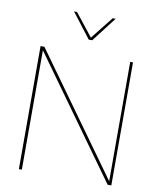

<svg xmlns="http://www.w3.org/2000/svg" viewBox="-99 -1006 894 1082"><g transform="rotate(10 348.5 -464.5)"><path d="M474 -929 365 -787H345L236 -929H253L355 -800L457 -929ZM84 0V-704H106L597 -21V-704H613V0H592L101 -683V0Z"/></g></svg>

Font: Prodigy Sans Thin
Style: Regular
Weight: 100
Designer: Wei Huang
Foundry: Wei Huang
Version: Version 1.003; ttfautohint (v1.8.3)